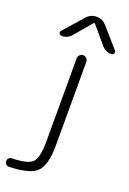

<svg xmlns="http://www.w3.org/2000/svg" viewBox="-199 -836 732 1092"><g transform="rotate(20 167.0 -289.5)"><path d="M348.6 -631.8Q352.5 -627 352.5 -622.1Q352.5 -618.2 351.6 -615.2Q346.7 -605.5 335.9 -605.5Q300.8 -605.5 277.3 -632.8L190.4 -735.4Q185.5 -741.2 180.7 -735.4L93.8 -632.8Q70.3 -605.5 35.2 -605.5Q24.4 -605.5 20 -615.2Q15.6 -625 22.5 -631.8L127 -750Q150.4 -776.4 186 -776.4Q221.7 -776.4 245.1 -750ZM159.2 -515.6Q159.2 -527.3 168 -536.1Q176.8 -544.9 188.5 -544.9Q200.2 -544.9 209 -536.1Q217.8 -527.3 217.8 -515.6V-9.8Q217.8 114.3 171.9 155.3Q130.9 192.4 7.8 196.3Q7.8 196.3 6.8 196.3Q-2.9 196.3 -9.8 188.5Q-17.6 181.6 -17.6 170.9Q-17.6 160.2 -10.3 152.8Q-2.9 145.5 7.8 145.5Q101.6 142.6 128.9 117.2Q159.2 88.9 159.2 -9.8Z"/></g></svg>

Font: Gen Jyuu Gothic Light
Style: Regular
Weight: 200
Designer: [Source Han Sans]
Ryoko NISHIZUKA  (kana & ideographs); Paul D. Hunt (Latin, Greek & Cyrillic); Wenlong ZHANG  (bopomofo
Version: Version 1.002.20150607